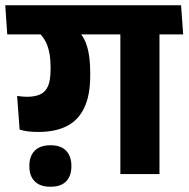

<svg xmlns="http://www.w3.org/2000/svg" viewBox="-43 -661 716 729"><path d="M610 -530.5 601.5 -641H-23L-15.5 -530.5ZM97 -544Q125 -520.5 137 -487.5Q149 -454.5 149 -408.5V-396Q149 -357 139.5 -334.5Q130 -312 110 -302.8Q90 -293.5 59 -293.5Q49 -293.5 39.8 -294.5Q30.5 -295.5 22 -297L31.5 -169Q46.5 -164 64.5 -162Q82.5 -160 102.5 -160Q167 -160 210.8 -182.2Q254.5 -204.5 277 -251.8Q299.5 -299 299.5 -373.5V-387Q299.5 -442 288.8 -480.8Q278 -519.5 253.5 -544ZM562.5 -568H414V0H562.5ZM383.5 -530.5H652.5L644.5 -641H375.5ZM149 48Q188.5 48 208.2 27.5Q228 7 228 -28.5Q228 -29 228 -30.2Q228 -31.5 228 -32Q228 -67.5 208.2 -88.5Q188.5 -109.5 149 -109.5Q109 -109.5 88.8 -88.8Q68.5 -68 68.5 -32Q68.5 -31.5 68.5 -30.2Q68.5 -29 68.5 -28.5Q68.5 7 88.8 27.5Q109 48 149 48Z"/></svg>

Font: Anek Devanagari
Style: Bold
Weight: 700
Designer: Kailash Malviya (Devanagari) & Yesha Goshar (Latin)
Foundry: Ek Type
Version: Version 1.003